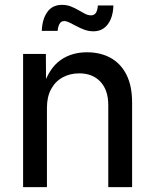

<svg xmlns="http://www.w3.org/2000/svg" viewBox="-20 -767 636 787"><path d="M172.4 -325.2V0H74.7V-545.9H168L168.9 -413.1H157.2Q181.6 -487.3 227.3 -520Q272.9 -552.7 336.4 -552.7Q391.6 -552.7 433.3 -529.8Q475.1 -506.8 498.3 -460.9Q521.5 -415 521.5 -346.7V0H423.8V-336.4Q423.8 -397.5 391.8 -431.9Q359.9 -466.3 304.7 -466.3Q267.1 -466.3 237.1 -450Q207 -433.6 189.7 -402.1Q172.4 -370.6 172.4 -325.2ZM362.8 -638.7Q343.8 -638.7 326.4 -645Q309.1 -651.4 293.7 -659.7Q278.3 -668 265.4 -674.3Q252.4 -680.7 243.2 -680.7Q230 -680.7 223.6 -668.5Q217.3 -656.2 216.3 -640.6H151.4Q152.8 -687.5 173.6 -717.3Q194.3 -747.1 234.4 -747.1Q253.9 -747.1 270.5 -740.5Q287.1 -733.9 301.3 -725.6Q315.4 -717.3 328.1 -710.7Q340.8 -704.1 353 -704.1Q366.2 -704.1 372.8 -713.9Q379.4 -723.6 381.3 -744.6H444.8Q443.4 -696.3 421.9 -667.5Q400.4 -638.7 362.8 -638.7Z"/></svg>

Font: Inter Cardless
Style: Regular
Weight: 400
Designer: Rasmus Andersson
Foundry: rsms
Version: Version 4.001;git-9221beed3